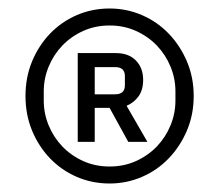

<svg xmlns="http://www.w3.org/2000/svg" viewBox="-20 -730 516 452"><path d="M238 -298Q197 -298 161 -313.5Q125 -329 98 -357Q71 -385 55.5 -422.5Q40 -460 40 -504Q40 -548 55.5 -585.5Q71 -623 98 -651Q125 -679 161 -694.5Q197 -710 238 -710Q278 -710 314 -694.5Q350 -679 377 -651Q404 -623 420 -585.5Q436 -548 436 -504Q436 -460 420 -422.5Q404 -385 377 -357Q350 -329 314 -313.5Q278 -298 238 -298ZM238 -338Q272 -338 300.5 -351Q329 -364 349.5 -385.5Q370 -407 381.5 -435Q393 -463 393 -493V-515Q393 -545 381.5 -573Q370 -601 349.5 -622.5Q329 -644 300.5 -657Q272 -670 238 -670Q204 -670 175.5 -657Q147 -644 126.5 -622.5Q106 -601 94.5 -573Q83 -545 83 -515V-493Q83 -463 94.5 -435Q106 -407 126.5 -385.5Q147 -364 175.5 -351Q204 -338 238 -338ZM203 -396H163V-605H253Q283 -605 300 -587.5Q317 -570 317 -542Q317 -518 306 -503Q295 -488 278 -481L327 -396H282L238 -476H203ZM251 -508Q274 -508 274 -529V-551Q274 -572 251 -572H203V-508Z"/></svg>

Font: IBM Plex Sans Hebrew
Style: Regular
Weight: 400
Designer: Mike Abbink, Paul van der Laan, Pieter van Rosmalen, Yanek Iontef
Foundry: Bold Monday
Version: Version 1.2